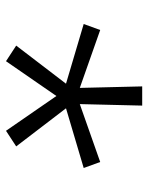

<svg xmlns="http://www.w3.org/2000/svg" viewBox="53 -856 494 640"><g transform="rotate(90 300.0 -536.0)"><path d="M184 -309 132 -343 259 -509 60 -568 80 -623 273 -555 268 -763H332L327 -555L520 -623L540 -568L341 -509L468 -343L416 -309L300 -477Z"/></g></svg>

Font: Iosevka Curly Light Extended
Style: Regular
Weight: 300
Width: 7
Monospace: yes
Designer: Belleve Invis
Foundry: Belleve Invis
Version: Version 11.1.0; ttfautohint (v1.8.3)